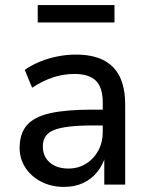

<svg xmlns="http://www.w3.org/2000/svg" viewBox="-20 -724 586 753"><path d="M231 9Q181 9 141.5 -11.5Q102 -32 79.5 -66.5Q57 -101 57 -144Q57 -200 85.5 -233Q114 -266 176.5 -280Q239 -294 341 -294H397V-232H344Q290 -232 252 -227.5Q214 -223 191.5 -214Q169 -205 158.5 -189Q148 -173 148 -150Q148 -110 175.5 -86.5Q203 -63 249 -63Q287 -63 317.5 -82Q348 -101 365.5 -133.5Q383 -166 383 -206V-322Q383 -381 356 -407.5Q329 -434 272 -434Q230 -434 189.5 -421Q149 -408 106 -380L77 -450Q104 -469 137.5 -482.5Q171 -496 207 -503Q243 -510 277 -510Q341 -510 384 -489Q427 -468 449 -424.5Q471 -381 471 -312V0H389V-111H393Q383 -76 360.5 -48.5Q338 -21 305.5 -6Q273 9 231 9ZM128 -636V-704H429V-636Z"/></svg>

Font: Nunitoga
Style: Medium
Weight: 500
Designer: Vernon Adams
Foundry: Vernon Adams
Version: Version 1.0